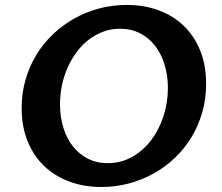

<svg xmlns="http://www.w3.org/2000/svg" viewBox="-20 -745 896 775"><path d="M415 -86.4Q467.8 -86.4 512.5 -111.3Q557.1 -136.2 589.4 -178.2Q621.6 -220.2 639.6 -275.1Q657.7 -330.1 657.7 -389.6Q657.7 -440.4 644.3 -484.1Q630.9 -527.8 606 -560.1Q581.1 -592.3 545.2 -610.6Q509.3 -628.9 464.4 -628.9Q428.7 -628.9 397 -617.2Q365.2 -605.5 338.4 -585Q311.5 -564.5 290 -535.6Q268.6 -506.8 253.4 -473.1Q238.3 -439.5 230.2 -401.4Q222.2 -363.3 222.2 -323.7Q222.2 -273.4 235.6 -230Q249 -186.5 273.9 -154.8Q298.8 -123 334.5 -104.7Q370.1 -86.4 415 -86.4ZM389.2 9.8Q318.8 9.8 259.8 -12.2Q200.7 -34.2 158 -75.2Q115.2 -116.2 91.3 -175.3Q67.4 -234.4 67.4 -309.1Q67.4 -369.6 83.3 -424.1Q99.1 -478.5 127.4 -524.7Q155.8 -570.8 195.1 -607.9Q234.4 -645 281.5 -671.1Q328.6 -697.3 381.8 -711.2Q435.1 -725.1 491.7 -725.1Q561 -725.1 619.9 -703.6Q678.7 -682.1 721.4 -641.1Q764.2 -600.1 788.1 -540.8Q812 -481.4 812 -406.2Q812 -345.7 796.4 -291.5Q780.8 -237.3 752.7 -190.9Q724.6 -144.5 685.5 -107.4Q646.5 -70.3 599.4 -44.2Q552.2 -18.1 499 -4.2Q445.8 9.8 389.2 9.8Z"/></svg>

Font: Proza Libre
Style: SemiBold Italic
Weight: 600
Designer: Jasper de Waard
Foundry: Jasper de Waard
Version: Version 1.000; ttfautohint (v1.4.1.8-43bc)